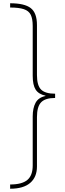

<svg xmlns="http://www.w3.org/2000/svg" viewBox="-20 -793 397 1174"><path d="M42 -773Q130 -773 168 -743.5Q206 -714 206 -640V-334Q206 -270 231.5 -245Q257 -220 317 -220V-194Q257 -194 231.5 -167.5Q206 -141 206 -77V225Q206 290 164.5 325.5Q123 361 42 361V335Q114 335 147 307.5Q180 280 180 219V-81Q180 -132 197.5 -164.5Q215 -197 258 -206V-208Q216 -217 198 -245Q180 -273 180 -330V-634Q180 -678 168 -702.5Q156 -727 125.5 -737Q95 -747 42 -747Z"/></svg>

Font: Noto Sans Telugu SemiCondensed Thin
Style: Regular
Weight: 100
Width: 4
Designer: Jelle Bosma - Monotype Design Team
Foundry: Monotype Imaging Inc.
Version: Version 2.005; ttfautohint (v1.8.4.7-5d5b)